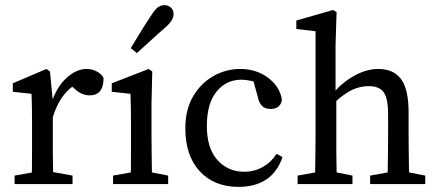

<svg xmlns="http://www.w3.org/2000/svg" viewBox="-20 -718 1707 749"><path d="M37 0V-33L138 -51H164L263 -33V0ZM103 0Q104 -21 104.5 -55.5Q105 -90 105 -127.5Q105 -165 105 -193V-237Q105 -275 104.5 -299.5Q104 -324 103 -352L30 -360V-393L161 -449L175 -439L186 -324V-193Q186 -165 186 -127.5Q186 -90 187 -55.5Q188 -21 188 0ZM184 -254 170 -318H181Q202 -380 240 -414.5Q278 -449 318 -449Q338 -449 357 -439.5Q376 -430 384 -414Q384 -346 330 -346Q299 -346 273 -370L248 -392L292 -400Q251 -377 225 -342Q199 -307 184 -254Z M489 0Q490 -21 490.5 -55.5Q491 -90 491 -127.5Q491 -165 491 -193V-236Q491 -274 490.5 -299Q490 -324 489 -352L416 -360V-393L560 -449L574 -439L571 -314V-193Q571 -165 571.5 -127.5Q572 -90 572.5 -55.5Q573 -21 574 0ZM421 0V-33L521 -51H544L636 -33V0ZM490 -530Q509 -562 528.5 -593.5Q548 -625 570 -658Q584 -681 596 -689.5Q608 -698 621 -698Q635 -698 646 -689Q657 -680 657 -662Q657 -652 650.5 -640Q644 -628 625 -611Q595 -585 568.5 -560.5Q542 -536 514 -511Z M910 11Q816 11 759.5 -49.5Q703 -110 703 -218Q703 -290 733 -341.5Q763 -393 812 -421Q861 -449 917 -449Q980 -449 1026 -414.5Q1072 -380 1080 -328Q1073 -293 1036 -293Q1013 -293 1001.5 -305.5Q990 -318 986 -339L964 -418L1008 -384Q986 -396 963.5 -401.5Q941 -407 921 -407Q863 -407 825 -361Q787 -315 787 -226Q787 -140 828 -94Q869 -48 933 -48Q972 -48 1005 -66.5Q1038 -85 1059 -118L1082 -105Q1042 11 910 11Z M1141 0V-33L1241 -51H1264L1355 -33V0ZM1208 0Q1209 -21 1209.5 -55.5Q1210 -90 1210.5 -127.5Q1211 -165 1211 -193V-596L1136 -605V-638L1279 -679L1293 -671L1289 -541V-347L1292 -335V-193Q1292 -165 1292 -127.5Q1292 -90 1293 -55.5Q1294 -21 1295 0ZM1424 0V-33L1525 -51H1548L1639 -33V0ZM1491 0Q1492 -21 1492.5 -55Q1493 -89 1493.5 -126.5Q1494 -164 1494 -193V-272Q1494 -335 1476.5 -358.5Q1459 -382 1419 -382Q1385 -382 1354 -367.5Q1323 -353 1285 -318L1269 -353H1279Q1313 -395 1361 -422Q1409 -449 1456 -449Q1515 -449 1544.5 -409.5Q1574 -370 1574 -279V-193Q1574 -164 1574.5 -126.5Q1575 -89 1575.5 -55Q1576 -21 1577 0Z"/></svg>

Font: Lisu Bosa Light
Style: Regular
Weight: 300
Designer: David Morse, Annie Olsen, Victor Gaultney, Frank Grießhammer (Latin)
Foundry: SIL International
Version: Version 2.000